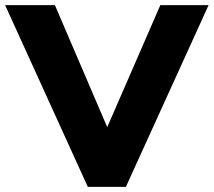

<svg xmlns="http://www.w3.org/2000/svg" viewBox="-43 -732 837 752"><path d="M774 -712 450 0H301L-23 -712H172L377 -234L585 -712Z"/></svg>

Font: Muli Black
Style: Regular
Weight: 900
Designer: Vernon Adams
Foundry: Vernon Adams
Version: Version 2.001